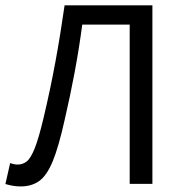

<svg xmlns="http://www.w3.org/2000/svg" viewBox="-20 -676 670 706"><path d="M56.1 9.5Q40.6 9.5 27.2 7.1Q13.7 4.7 -0.1 0.7L17.3 -76.2Q24.5 -73.9 31 -72.4Q37.5 -70.9 45.3 -70.9Q63.2 -70.9 77.9 -82.1Q92.7 -93.3 107.6 -130.5Q122.5 -167.7 140.6 -244.2Q165.1 -347.6 183.6 -447.9Q202.1 -548.1 217.5 -656.3H540.4V0H456.9V-585.6H282.5Q270.6 -496.2 254.4 -409.7Q238.2 -323.3 217.7 -235Q195.7 -135.9 173.9 -83Q152 -30.2 124 -10.3Q96 9.5 56.1 9.5Z"/></svg>

Font: Source Sans 3 Variable
Style: Regular
Weight: 200
Designer: Paul D. Hunt
Foundry: Adobe Systems Incorporated
Version: Version 3.026